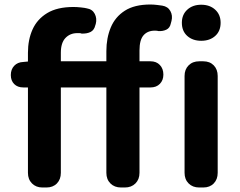

<svg xmlns="http://www.w3.org/2000/svg" viewBox="-20 -832 1064 852"><path d="M864 0Q835 0 817 -18Q799 -36 799 -65V-495Q799 -524 817 -542Q835 -560 864 -560H882Q911 -560 928.5 -542Q946 -524 946 -495V-65Q946 -36 928.5 -18Q911 0 882 0ZM873 -651Q835 -651 811 -672.5Q787 -694 787 -731Q787 -767 811 -789Q835 -811 873 -811Q911 -811 935 -789Q959 -767 959 -731Q959 -694 935 -672.5Q911 -651 873 -651ZM83 -444Q58 -444 43 -459Q28 -474 28 -499Q28 -524 43 -540Q58 -556 83 -557L104 -559V-598Q104 -656 124.5 -701.5Q145 -747 189.5 -774Q234 -801 306 -801Q321 -801 339.5 -799Q358 -797 365 -795Q390 -791 400.5 -770.5Q411 -750 405 -726L403 -720Q398 -698 381.5 -690Q365 -682 342 -683Q338 -685 332.5 -685Q327 -685 323 -685Q291 -685 270.5 -663.5Q250 -642 250 -598V-560H452V-605Q452 -663 471.5 -710Q491 -757 534 -784.5Q577 -812 647 -812Q661 -812 677.5 -810Q694 -808 700 -807Q725 -803 736 -783Q747 -763 741 -739L738 -728Q734 -708 718.5 -700.5Q703 -693 683 -694Q679 -696 667 -696Q635 -696 617 -675.5Q599 -655 599 -608V-560H648Q674 -560 689.5 -543.5Q705 -527 705 -501Q705 -476 689.5 -460Q674 -444 648 -444H599V-65Q599 -36 581 -18Q563 0 534 0H517Q488 0 470 -18Q452 -36 452 -65V-444H250V-65Q250 -36 232.5 -18Q215 0 186 0H168Q140 0 122 -18Q104 -36 104 -65V-444Z"/></svg>

Font: Chiron GoRound TC
Style: Bold
Weight: 700
Designer: Ryoko NISHIZUKA 西塚涼子 (kana, bopomofo & ideographs); Paul D. Hunt (Latin, Greek & Cyrillic); Sandoll Communications 산돌커뮤니
Foundry: Adobe
Version: Version 1.000;hotconv 1.1.1;makeotfexe 2.6.0